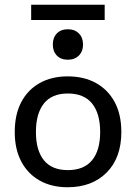

<svg xmlns="http://www.w3.org/2000/svg" viewBox="-20 -771 570 807"><path d="M264 -450Q333 -450 383.5 -422Q434 -394 462 -342Q490 -290 490 -216Q490 -108 428.5 -46Q367 16 264 16Q197 16 147 -12Q97 -40 69.5 -92Q42 -144 42 -216Q42 -290 69.5 -342Q97 -394 147 -422Q197 -450 264 -450ZM265 -378Q198 -378 164.5 -336Q131 -294 131 -216Q131 -139 164.5 -97.5Q198 -56 265 -56Q333 -56 367 -97.5Q401 -139 401 -216Q401 -294 367 -336Q333 -378 265 -378ZM265 -648Q294 -648 311.5 -630.5Q329 -613 329 -584Q329 -555 311.5 -537.5Q294 -520 265 -520Q236 -520 219 -537.5Q202 -555 202 -584Q202 -613 219 -630.5Q236 -648 265 -648ZM111 -751H420V-687H111Z"/></svg>

Font: Podkova Medium
Style: Regular
Weight: 500
Designer: Ilya Yudin
Foundry: Cyreal (www.cyreal.org)
Version: Version 2.103